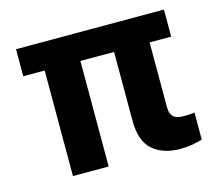

<svg xmlns="http://www.w3.org/2000/svg" viewBox="-83 -644 858 754"><g transform="rotate(-15 345.5 -266.5)"><path d="M641.4 -539.1V-429.1H40V-539.1ZM272.3 -539.1V0H127.1V-539.1ZM409.2 -539.1H553.7V-168.9Q553.7 -147.4 559.8 -135.7Q565.9 -124 578.8 -119.3Q591.6 -114.6 610.7 -114.6Q622.9 -114.6 633.6 -115.6Q644.4 -116.6 652.7 -117.4V-7.4Q633.8 -1.9 611.5 2.2Q589.2 6.2 563.5 6.2Q492.5 6.2 450.7 -30.4Q409 -67.1 409.2 -151.4Z"/></g></svg>

Font: Inter Display V
Style: Regular
Weight: 400
Designer: Rasmus Andersson
Foundry: rsms
Version: Version 3.015;git-src